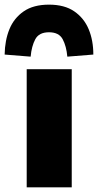

<svg xmlns="http://www.w3.org/2000/svg" viewBox="-45 -807 422 827"><path d="M70 0V-509H264V0ZM87 -563 -25 -572Q-24 -633 -4.5 -681Q15 -729 57 -758Q99 -787 166 -787Q233 -787 275 -758Q317 -729 337 -681Q357 -633 357 -572L245 -563Q241 -608 225 -638Q209 -668 166 -668Q123 -668 107 -638Q91 -608 87 -563Z"/></svg>

Font: Nunito Sans 6pt Black
Style: Regular
Weight: 900
Version: Version 3.101;gftools[0.9.27]